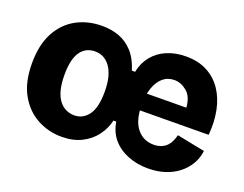

<svg xmlns="http://www.w3.org/2000/svg" viewBox="-92 -715 1144 902"><g transform="rotate(20 480.5 -264.0)"><path d="M279 13Q213 13 156.5 -17.5Q100 -48 65.5 -109.5Q31 -171 31 -265Q31 -357 64 -418.5Q97 -480 154 -511Q211 -542 282 -542Q329 -542 368 -527.5Q407 -513 437 -480Q467 -447 484 -392H500Q509 -438 536.5 -472Q564 -506 606.5 -524Q649 -542 702 -542Q763 -542 807.5 -518.5Q852 -495 880.5 -453Q909 -411 920.5 -354.5Q932 -298 926 -232L512 -229V-314L784 -316Q780 -370 750.5 -394.5Q721 -419 688 -419Q654 -419 630.5 -398.5Q607 -378 594.5 -342Q582 -306 582 -258Q582 -180 614 -140Q646 -100 698 -100Q720 -100 736.5 -107Q753 -114 763.5 -125Q774 -136 780.5 -150.5Q787 -165 791 -181L931 -153Q927 -117 909 -86.5Q891 -56 862.5 -33.5Q834 -11 795.5 1.5Q757 14 710 14Q657 14 611 -4Q565 -22 535 -56.5Q505 -91 497 -142H483Q473 -99 446.5 -64Q420 -29 378 -8Q336 13 279 13ZM300 -102Q322 -102 339.5 -111Q357 -120 370.5 -138Q384 -156 391 -185Q398 -214 398 -254Q398 -297 390 -327.5Q382 -358 367.5 -378Q353 -398 334 -408Q315 -418 291 -418Q271 -418 253 -410Q235 -402 221.5 -384.5Q208 -367 200.5 -338Q193 -309 193 -266Q193 -221 201.5 -189.5Q210 -158 225 -139Q240 -120 259.5 -111Q279 -102 300 -102Z"/></g></svg>

Font: Bricolage Grotesque 24pt ExtraBold
Style: Regular
Weight: 800
Designer: Mathieu Triay
Foundry: Atelier Triay
Version: Version 1.001;gftools[0.9.33.dev8+g029e19f]